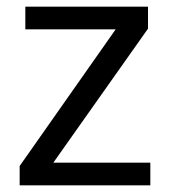

<svg xmlns="http://www.w3.org/2000/svg" viewBox="-20 -556 510 576"><path d="M431 0H39V-58L327 -468H56V-536H424V-470L140 -68H431Z"/></svg>

Font: Noto Sans
Style: Regular
Weight: 400
Designer: Monotype Design Team
Foundry: Monotype Imaging Inc.
Version: Version 1.902